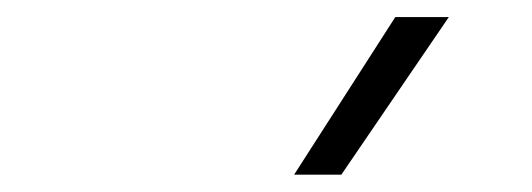

<svg xmlns="http://www.w3.org/2000/svg" viewBox="-20 -815 626 226"><path d="M326.2 -609.4 445.3 -794.9H508.3L381.8 -609.4Z"/></svg>

Font: Cascadia Mono ExtraLight
Style: Italic
Weight: 200
Italic angle: -10°
Monospace: yes
Designer: Aaron Bell
Foundry: Saja Typeworks
Version: Version 2404.023; ttfautohint (v1.8.4)